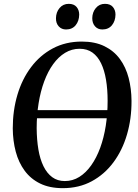

<svg xmlns="http://www.w3.org/2000/svg" viewBox="-20 -969 721 1000"><path d="M100.5 -353 101.5 -395.5H604.5L603 -353ZM307 11Q238.5 11 189.2 -13Q140 -37 108.5 -79.8Q77 -122.5 62 -179Q47 -235.5 46.5 -300.5Q46.5 -394 70.8 -475.5Q95 -557 141.8 -619.2Q188.5 -681.5 255.2 -717Q322 -752.5 406 -752.5Q475 -752.5 524.2 -728.2Q573.5 -704 604.5 -661.5Q635.5 -619 650 -563.2Q664.5 -507.5 665 -444Q665.5 -351 641.5 -268.8Q617.5 -186.5 571 -123.8Q524.5 -61 458 -25Q391.5 11 307 11ZM317.5 -26Q358.5 -26 393 -47.5Q427.5 -69 455 -107.8Q482.5 -146.5 501.8 -199Q521 -251.5 530.8 -313.5Q540.5 -375.5 540.5 -443.5Q540.5 -503.5 532.2 -553.2Q524 -603 506.5 -639.2Q489 -675.5 461.5 -695.2Q434 -715 394.5 -715Q354 -715 319.2 -694Q284.5 -673 257 -635Q229.5 -597 210.2 -545Q191 -493 181 -431Q171 -369 171 -301Q171.5 -240.5 180 -190.2Q188.5 -140 206.5 -103.2Q224.5 -66.5 252 -46.2Q279.5 -26 317.5 -26ZM324 -815.5Q300.5 -815.5 285.8 -831.8Q271 -848 271.5 -874.5Q272 -905.5 290.2 -927.2Q308.5 -949 338 -949Q365 -949 378.8 -932.8Q392.5 -916.5 392.5 -893Q392 -859.5 374 -837.5Q356 -815.5 324 -815.5ZM513 -815.5Q489.5 -815.5 475 -831.8Q460.5 -848 460.5 -874.5Q461 -905.5 479.2 -927.2Q497.5 -949 526.5 -949Q554 -949 567.8 -932.8Q581.5 -916.5 581.5 -893Q581 -859.5 563 -837.5Q545 -815.5 513 -815.5Z"/></svg>

Font: Merriweather 96pt Medium
Style: Italic
Weight: 500
Italic angle: -7.8°
Version: Version 2.101